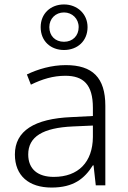

<svg xmlns="http://www.w3.org/2000/svg" viewBox="-20 -834 576 864"><path d="M268 -609C328 -609 374 -649 374 -712C374 -772 327 -814 268 -814C208 -814 163 -773 163 -712C163 -648 209 -609 268 -609ZM268 -646C228 -646 202 -673 202 -712C202 -750 230 -778 268 -778C305 -778 334 -750 334 -712C334 -673 307 -646 268 -646ZM276 -541C212 -541 151 -523 101 -499L119 -453C170 -478 219 -493 274 -493C355 -493 398 -454 398 -349V-312L301 -307C135 -300 47 -245 47 -139C47 -43 110 10 212 10C311 10 360 -30 398 -90H401L411 0H454V-358C454 -485 396 -541 276 -541ZM308 -265 398 -269V-217C397 -105 333 -38 222 -38C150 -38 107 -73 107 -139C107 -219 173 -259 308 -265Z"/></svg>

Font: Noto Sans Devanagari UI Light
Style: Regular
Weight: 300
Designer: Jelle Bosma - Monotype Design Team
Foundry: Monotype Imaging Inc.
Version: Version 2.004